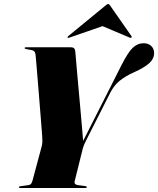

<svg xmlns="http://www.w3.org/2000/svg" viewBox="-20 -935 786 955"><path d="M412 -4.5Q412 0 404 0H80Q74 0 74 -3.5Q74 -8 80.5 -8.5L120 -14Q131.5 -15.5 135.8 -22.8Q140 -30 142 -38L187 -205.5Q190.5 -218.5 190.8 -230.5Q191 -242.5 190 -256Q189.5 -264 187 -295.2Q184.5 -326.5 181 -371.2Q177.5 -416 173.5 -464.5Q169.5 -513 166 -556.2Q162.5 -599.5 160 -628.5Q157.5 -657.5 157 -661.5Q155 -676 148.8 -681.2Q142.5 -686.5 111.5 -690.5Q102.5 -692 102.5 -696Q102.5 -700 109.5 -700H332.5Q353 -700 354.5 -679Q355 -674.5 357.5 -644.5Q360 -614.5 364 -568.8Q368 -523 372.8 -471.2Q377.5 -419.5 381.8 -370.8Q386 -322 389.2 -285.2Q392.5 -248.5 393.5 -234L582.5 -607.5Q616 -674 640 -697Q664 -720 694.5 -720Q717.5 -720 732 -706.5Q746.5 -693 746.5 -671Q746.5 -642 721.5 -620Q696.5 -598 646.5 -575.5Q604 -556.5 575.2 -533.2Q546.5 -510 527.5 -472L406.5 -233Q395 -209.5 392 -197L351 -32Q348 -17.5 366.5 -14.5L403 -9.5Q412 -8 412 -4.5ZM325.5 -748Q319 -745.5 316.5 -747.5Q314.5 -750.5 319 -755L506 -908.5Q513 -915 518 -915Q522.5 -915 527 -908.5L634 -755Q637 -750.5 632.5 -747.5Q630.5 -745.5 625 -748L490 -805Z"/></svg>

Font: Fraunces 144pt Black
Style: Italic
Weight: 900
Italic angle: -16°
Version: Version 1.000;[0bf87f6ff]